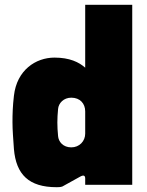

<svg xmlns="http://www.w3.org/2000/svg" viewBox="-20 -770 611 800"><path d="M216 10C220 10 233 10 240 7L314 -34C330 -43 335 -37 335 -26V0H531V-750H335V-488C309 -511 270 -530 207 -530C129 -530 50 -478 38 -371C33 -328 32 -296 32 -261C32 -227 35 -194 38 -149C47 -43 100 10 216 10ZM277 -156C243 -156 224 -179 222 -203C218 -245 218 -274 222 -316C224 -340 245 -363 277 -363C314 -363 335 -338 335 -306V-213C335 -182 311 -156 277 -156Z"/></svg>

Font: Finlandica Black
Style: Regular
Weight: 900
Designer: Niklas Ekholm, Juho Hiilivirta, Jaakko Suomalainen
Foundry: Helsinki Type Studio
Version: Version 2.000;Glyphs 3.2 (3202)